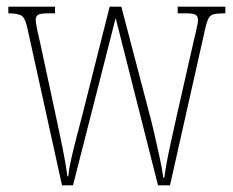

<svg xmlns="http://www.w3.org/2000/svg" viewBox="-20 -556 698 576"><path d="M64 -463Q57 -499 46.5 -507.5Q36 -516 6 -516H5V-536H145V-516H125Q100 -516 93.5 -511Q87 -506 87 -496Q87 -489 92 -465Q97 -441 101 -425L148 -206Q153 -182 160.5 -147Q168 -112 174 -79Q180 -46 182 -27H185Q186 -45 193.5 -78.5Q201 -112 210.5 -147.5Q220 -183 226 -207L309 -536H344L426 -223Q433 -198 442 -159.5Q451 -121 459 -83.5Q467 -46 470 -23H473Q477 -56 486.5 -101Q496 -146 510 -208L560 -428Q565 -451 569.5 -469Q574 -487 574 -496Q574 -506 568 -511Q562 -516 536 -516H513V-536H656V-516H653Q633 -516 622 -513.5Q611 -511 605.5 -500.5Q600 -490 595 -467L490 0H454L327 -502L199 0H166Z"/></svg>

Font: Noto Serif Georgian ExtraCondensed Thin
Style: Regular
Weight: 100
Width: 2
Designer: Monotype Design Team, Akaki Razmadze
Foundry: Google LLC
Version: Version 2.003; ttfautohint (v1.8.4.7-5d5b)